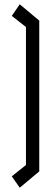

<svg xmlns="http://www.w3.org/2000/svg" viewBox="-20 -722 253 895"><path d="M72 153 35 100 101 47V-596L35 -648L72 -702L163 -626V77Z"/></svg>

Font: Turret Road Medium
Style: Regular
Weight: 500
Designer: Noponies
Foundry: Noponies
Version: Version 1.001; ttfautohint (v1.8)